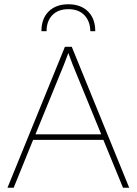

<svg xmlns="http://www.w3.org/2000/svg" viewBox="-20 -879 640 899"><path d="M198 -733H174Q174 -792 208 -825.5Q242 -859 300 -859Q358 -859 392 -825.5Q426 -792 426 -733H403Q402 -780 375 -808Q348 -836 300 -836Q252 -836 225 -808Q198 -780 198 -733ZM556 0 464 -224H135L44 0H15L284 -660H316L585 0ZM146 -250H454L320 -577L300 -631L280 -578Z"/></svg>

Font: Elaine Sans ExtraLight
Style: Regular
Weight: 275
Designer: Wei Huang
Foundry: Wei Huang
Version: Version 2.001;December 24, 2019;FontCreator 12.0.0.2547 64-b